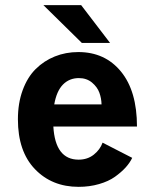

<svg xmlns="http://www.w3.org/2000/svg" viewBox="-20 -714 610 745"><path d="M407 -547.5H297.5L148.5 -694H295ZM493 -101.5Q484 -82.5 467.5 -64.2Q451 -46 426.2 -28.2Q401.5 -10.5 364.5 0.2Q327.5 11 285 11Q181.5 11 115.5 -57.8Q49.5 -126.5 49.5 -251Q49.5 -314 68 -364.2Q86.5 -414.5 118.5 -446.2Q150.5 -478 192.8 -495Q235 -512 284 -512Q387.5 -512 449.5 -436.2Q511.5 -360.5 511.5 -223H187Q194.5 -94.5 285 -94.5Q319.5 -94.5 344 -114Q368.5 -133.5 378 -160.5ZM286 -411Q249 -411 224.2 -385.8Q199.5 -360.5 190.5 -309H374Q373.5 -332.5 365.5 -354.5Q357.5 -376.5 336.8 -393.8Q316 -411 286 -411Z"/></svg>

Font: League Mono Narrow SemiBold
Style: Regular
Weight: 600
Width: 3
Designer: Tyler Finck
Foundry: The League of Moveable Type / Tyler Finck
Version: Version 2.210